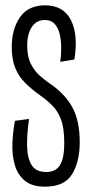

<svg xmlns="http://www.w3.org/2000/svg" viewBox="-20 -690 338 720"><path d="M149 10Q100 10 73 -12.5Q46 -35 35.5 -71.5Q25 -108 26.5 -151.5Q28 -195 36 -237L89 -244Q81 -190 81.5 -144.5Q82 -99 98 -72Q114 -45 154 -45Q189 -45 205 -71Q221 -97 221 -153Q221 -210 208.5 -242.5Q196 -275 175.5 -295Q155 -315 131 -332Q99 -355 75 -378.5Q51 -402 37.5 -434.5Q24 -467 24 -513Q24 -581 55 -625.5Q86 -670 149 -670Q218 -670 246 -614.5Q274 -559 259 -467L206 -458Q209 -479 209.5 -506Q210 -533 205 -557.5Q200 -582 186.5 -598.5Q173 -615 148 -615Q117 -615 99.5 -589Q82 -563 82 -519Q82 -477 96 -450Q110 -423 129.5 -406Q149 -389 165 -378Q222 -340 250.5 -289Q279 -238 279 -157Q279 -84 250.5 -37Q222 10 149 10Z"/></svg>

Font: Bricolage Grotesque 96pt Condensed ExtraLight
Style: Regular
Weight: 200
Width: 3
Designer: Mathieu Triay
Foundry: Atelier Triay
Version: Version 1.001; ttfautohint (v1.8.4.7-5d5b);gftools[0.9.33.de